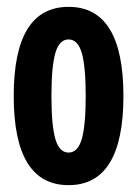

<svg xmlns="http://www.w3.org/2000/svg" viewBox="-20 -530 400 560"><path d="M20 -250Q20 -510 180 -510Q340 -510 340 -250Q340 10 180 10Q20 10 20 -250ZM141.5 -124.5Q153 -85 180 -85Q207 -85 218.5 -124.5Q230 -164 230 -250Q230 -336 218.5 -375.5Q207 -415 180 -415Q153 -415 141.5 -375.5Q130 -336 130 -250Q130 -164 141.5 -124.5Z"/></svg>

Font: Gully ECD Medium
Style: Regular
Weight: 500
Width: 2
Designer: jaikishan Patel
Foundry: MagicType
Version: Version 1.000;Glyphs 3.2 (3242)